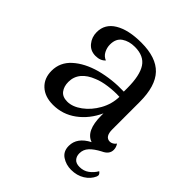

<svg xmlns="http://www.w3.org/2000/svg" viewBox="-191 -654 962 962"><g transform="rotate(45 290.0 -173.0)"><path d="M580 100Q580 103 578 109Q565 139 534.5 158Q504 177 463 177Q427 177 398.5 158Q370 139 370 100Q370 41 438 6Q378 -14 378 -122V-138Q347 -70 292 -29.5Q237 11 169 11Q111 11 77 -20.5Q43 -52 43 -105Q43 -165 89 -206.5Q135 -248 210 -269Q290 -290 373 -287V-312Q373 -401 345.5 -443Q318 -485 254 -485Q213 -485 185 -466Q157 -447 157 -405Q157 -383 167.5 -362.5Q178 -342 199 -334Q181 -313 146 -313Q110 -313 88 -339.5Q66 -366 66 -402Q66 -460 118.5 -491.5Q171 -523 262 -523Q367 -523 416.5 -471Q466 -419 466 -307V-113Q466 -60 501 -60Q509 -60 518 -65Q527 -70 533 -79Q544 -63 544 -45Q544 -29 534.5 -17Q525 -5 507 3Q471 22 452.5 42Q434 62 434 89Q434 110 446 123.5Q458 137 483 137Q512 137 533.5 121Q555 105 568 82Q580 91 580 100ZM376 -253Q339 -255 298 -249.5Q257 -244 229 -232Q187 -216 164.5 -189Q142 -162 142 -125Q142 -93 158 -72Q174 -51 208 -51Q245 -51 284 -79.5Q323 -108 349 -154.5Q375 -201 376 -253Z"/></g></svg>

Font: Arima Madurai Medium
Style: Regular
Weight: 500
Designer: Joana Correia and Natanael Gama
Foundry: NDISCOVER
Version: Version 1.020